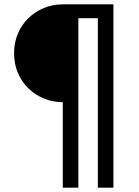

<svg xmlns="http://www.w3.org/2000/svg" viewBox="-20 -718 640 887"><path d="M270 -246Q223 -246 182.5 -263Q142 -280 111 -310Q80 -340 62.5 -381.5Q45 -423 45 -472Q45 -521 62.5 -562.5Q80 -604 111 -634Q142 -664 182.5 -681Q223 -698 270 -698H504V149H432V-634H342V149H270Z"/></svg>

Font: IBM Plaex Mono
Style: Regular
Weight: 400
Designer: Mike Abbink, Paul van der Laan, Pieter van Rosmalen
Foundry: Bold Monday
Version: Version 2.003